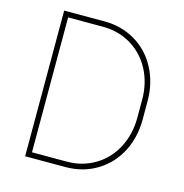

<svg xmlns="http://www.w3.org/2000/svg" viewBox="-105 -808 865 905"><g transform="rotate(15 327.0 -355.5)"><path d="M296.9 0C296.9 0 296.9 0 296.9 0C352.1 -0.5 401.9 -13.7 446.3 -40.5C490.7 -67.4 525.9 -104.5 550.8 -151.9C575.7 -199.2 587.9 -252.9 587.9 -312C587.9 -312 587.9 -404.3 587.9 -404.3C587.9 -404.3 587.9 -404.3 587.9 -404.3C587.4 -462.4 574.2 -515.1 548.8 -562.5C523.4 -609.4 488.3 -646 443.8 -671.9C399.4 -697.8 349.6 -710.9 294.4 -710.9C294.4 -710.9 97.7 -710.9 97.7 -710.9C97.7 -710.9 97.7 0 97.7 0C97.7 0 296.9 0 296.9 0ZM298.3 -684.6C298.3 -684.6 298.3 -684.6 298.3 -684.6C347.7 -684.1 392.6 -671.4 433.1 -647C473.6 -622.1 504.9 -588.4 527.8 -544.9C550.3 -501.5 561.5 -453.6 561.5 -400.4C561.5 -400.4 561.5 -309.1 561.5 -309.1C561.5 -309.1 561.5 -309.1 561.5 -309.1C561 -255.9 549.3 -208 526.4 -164.6C503.4 -121.1 471.2 -86.9 430.7 -63C389.6 -38.6 344.2 -26.4 294.4 -26.4C294.4 -26.4 124 -26.4 124 -26.4C124 -26.4 124 -684.6 124 -684.6C124 -684.6 298.3 -684.6 298.3 -684.6Z"/></g></svg>

Font: WOX
Style: Regular
Weight: 500
Designer: Google
Foundry: ""
Version: ""